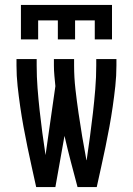

<svg xmlns="http://www.w3.org/2000/svg" viewBox="-20 -760 540 780"><path d="M373 0H295Q281 -52 267.5 -104Q254 -156 242 -208L205 0H127Q118 -41 109 -81.5Q100 -122 91.5 -163Q83 -204 75.5 -245Q68 -286 62 -327.5Q56 -369 51.5 -410.5Q47 -452 47 -494V-520H129V-494Q129 -448 132.5 -402.5Q136 -357 141 -311.5Q146 -266 152 -220.5Q158 -175 165 -130L205 -410Q203 -431 201 -452Q199 -473 199 -494V-520H281V-494Q281 -446 286.5 -397.5Q292 -349 299 -301Q306 -253 314 -205Q322 -157 331 -110L332 -109Q339 -157 345.5 -205Q352 -253 357.5 -301Q363 -349 367 -397.5Q371 -446 371 -494V-520H453V-494Q453 -452 448.5 -410.5Q444 -369 438 -327.5Q432 -286 424.5 -245Q417 -204 408.5 -163Q400 -122 391 -81.5Q382 -41 373 0ZM65 -600V-740H435V-600H365V-677H285V-600H215V-677H135V-600Z"/></svg>

Font: Iosevka Fixed Medium
Style: Regular
Weight: 500
Monospace: yes
Designer: Belleve Invis
Foundry: Belleve Invis
Version: Version 32.3.0